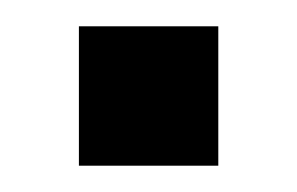

<svg xmlns="http://www.w3.org/2000/svg" viewBox="-20 -126 226 146"><path d="M146 -106V0H40V-106Z"/></svg>

Font: Adderley Bold
Style: Regular
Weight: 700
Designer: gorohovskiy
Version: Version 1.003 November 13, 2017